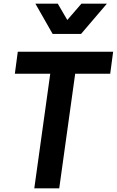

<svg xmlns="http://www.w3.org/2000/svg" viewBox="-20 -1027 637 1047"><path d="M167 0 254 -625H61L77 -745H597L581 -625H390L303 0ZM267 -842 173 -1007H295L347 -918L424 -1007H563L422 -842Z"/></svg>

Font: Plus Jakarta Sans
Style: Bold Italic
Weight: 700
Italic angle: -8°
Designer: Gumpita Rahayu
Foundry: Tokotype
Version: Version 2.071; ttfautohint (v1.8.4.7-5d5b);gftools[0.9.29]